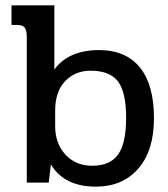

<svg xmlns="http://www.w3.org/2000/svg" viewBox="-20 -682 628 717"><path d="M170 -68 162 0H80V-545Q80 -568 72.5 -578.5Q65 -589 42 -589H23V-662H183V-422Q209 -459 252 -477Q295 -495 349 -495Q450 -495 502.5 -430Q555 -365 555 -240Q555 -120 496.5 -52.5Q438 15 338 15Q220 15 170 -68ZM451 -242Q451 -338 420.5 -378Q390 -418 318 -418Q261 -418 223.5 -379Q186 -340 186 -269V-211Q186 -146 224.5 -104.5Q263 -63 324 -63Q391 -63 421 -105Q451 -147 451 -242Z"/></svg>

Font: Pridi
Style: Regular
Weight: 400
Designer: Katatrad Team
Foundry: CadsonDemak
Version: Version 1.001